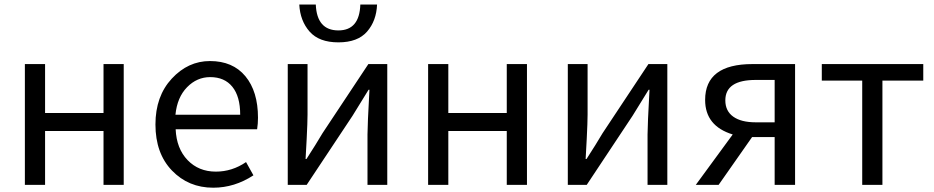

<svg xmlns="http://www.w3.org/2000/svg" viewBox="-20 -831 4197 863"><path d="M91.8 0V-543H182.6V-323.2H445.3V-543H536.1V0H445.3V-242.2H182.6V0Z M938.5 12.7Q827.1 12.7 752.9 -64.5Q678.7 -141.6 678.7 -271.5Q678.7 -398.4 752 -477.5Q825.2 -556.6 923.8 -556.6Q1026.4 -556.6 1083 -488.3Q1139.6 -419.9 1139.6 -301.8Q1139.6 -275.4 1135.7 -250H769.5Q773.4 -163.1 823.2 -111.3Q873 -59.6 950.2 -59.6Q1023.4 -59.6 1085.9 -102.5L1119.1 -43Q1034.2 12.7 938.5 12.7ZM768.6 -315.4H1059.6Q1059.6 -397.5 1024.4 -440.9Q989.3 -484.4 924.8 -484.4Q865.2 -484.4 820.8 -439Q776.4 -393.6 768.6 -315.4Z M1273.4 0V-543H1362.3V-316.4Q1362.3 -283.2 1358.4 -205.6Q1354.5 -127.9 1353.5 -116.2H1357.4Q1400.4 -182.6 1429.7 -232.4L1635.7 -543H1720.7V0H1631.8V-226.6Q1631.8 -267.6 1640.6 -427.7H1636.7Q1585 -344.7 1564.5 -310.5L1358.4 0ZM1325.2 -810.5H1399.4Q1404.3 -694.3 1501 -694.3Q1595.7 -694.3 1599.6 -810.5H1674.8Q1671.9 -737.3 1629.9 -689Q1587.9 -640.6 1501 -640.6Q1414.1 -640.6 1371.6 -689Q1329.1 -737.3 1325.2 -810.5Z M1904.3 0V-543H1995.1V-323.2H2257.8V-543H2348.6V0H2257.8V-242.2H1995.1V0Z M2532.2 0V-543H2621.1V-316.4Q2621.1 -283.2 2617.2 -205.6Q2613.3 -127.9 2612.3 -116.2H2616.2Q2659.2 -182.6 2688.5 -232.4L2894.5 -543H2979.5V0H2890.6V-226.6Q2890.6 -267.6 2899.4 -427.7H2895.5Q2843.8 -344.7 2823.2 -310.5L2617.2 0Z M3461.9 -281.2V-471.7H3377Q3240.2 -471.7 3240.2 -379.9Q3240.2 -332 3275.9 -306.6Q3311.5 -281.2 3377 -281.2ZM3362.3 -543H3553.7V0H3461.9V-214.8H3360.4L3210 0H3107.4L3273.4 -226.6Q3149.4 -264.6 3149.4 -381.8Q3149.4 -543 3362.3 -543Z M3855.5 0V-468.8H3673.8V-543H4129.9V-468.8H3946.3V0Z"/></svg>

Font: GenYoGothic TW TTF Regular
Style: Regular
Weight: 400
Version: Version 1.300